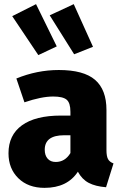

<svg xmlns="http://www.w3.org/2000/svg" viewBox="-20 -889 590 927"><path d="M254 -665 165 -623 39 -811 154 -869ZM429 -663 338 -627 220 -815 336 -869ZM494 -164Q494 -135 501.5 -121Q509 -107 528 -100L492 15Q441 11 408.5 -6Q376 -23 356 -60Q305 18 195 18Q116 18 68.5 -28.5Q21 -75 21 -149Q21 -237 86 -284Q151 -331 274 -331H320V-349Q320 -392 302 -407.5Q284 -423 237 -423Q180 -423 98 -395L59 -510Q159 -551 264 -551Q384 -551 439 -503.5Q494 -456 494 -358ZM249 -107Q294 -107 320 -150V-236H290Q196 -236 196 -166Q196 -139 210 -123Q224 -107 249 -107Z"/></svg>

Font: FiraGO ExtraBold
Style: Regular
Weight: 800
Designer: bBox Type
Foundry: bBox Type GmbH
Version: Version 1.001;PS 001.001;hotconv 1.0.88;makeotf.lib2.5.64775